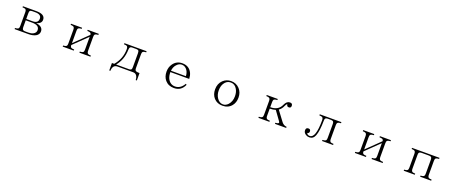

<svg xmlns="http://www.w3.org/2000/svg" viewBox="141 -2088 8718 3705"><g transform="rotate(20 4500.0 -235.5)"><path d="M227.1 -523.9H503.9Q683.1 -523.9 683.1 -410.2Q683.1 -332 580.1 -305.2Q721.2 -285.6 721.2 -185.1Q721.2 -121.1 659.2 -85.9Q599.6 -54.2 512.2 -54.2H227.1V-77.1Q283.2 -78.6 298.8 -99.1Q309.1 -111.8 309.1 -148.9V-430.2Q309.1 -480.5 284.2 -492.2Q267.6 -499.5 227.1 -501ZM371.1 -314.9H502Q616.2 -314.9 616.2 -409.2Q616.2 -496.1 491.2 -496.1H428.2Q389.2 -496.1 378.9 -477.1Q371.1 -462.9 371.1 -430.2ZM371.1 -287.1V-148.9Q371.1 -99.6 395 -88.9Q409.2 -82 442.9 -82H500Q557.6 -82 594.2 -101.1Q651.4 -129.4 651.4 -185.1Q651.4 -287.1 502.9 -287.1Z M1214.8 -523.9H1441.9V-501Q1385.7 -499.5 1369.6 -479Q1359.9 -464.8 1359.9 -428.2V-178.2L1639.6 -449.2Q1638.2 -482.9 1615.7 -491.7Q1599.1 -499.5 1557.6 -501V-523.9H1784.7V-501Q1728.5 -499.5 1712.4 -479Q1702.6 -464.8 1702.6 -428.2V-149.9Q1702.6 -99.6 1727.5 -86.4Q1744.1 -78.6 1784.7 -77.1V-54.2H1557.6V-77.1Q1613.8 -78.6 1629.9 -99.1Q1639.6 -111.8 1639.6 -149.9V-410.2L1359.9 -139.2Q1359.9 -99.1 1381.8 -87.4Q1398.4 -78.6 1441.9 -77.1V-54.2H1214.8V-77.1Q1271 -78.6 1286.6 -99.1Q1296.9 -111.8 1296.9 -149.9V-428.2Q1296.9 -479 1272 -490.7Q1254.9 -499.5 1214.8 -501Z M2311 -523.9H2766.6V-501Q2709 -499.5 2694.8 -479Q2685.1 -466.3 2685.1 -429.2V-148.9Q2685.1 -100.6 2710.9 -89.8Q2730.5 -81.1 2782.7 -81.1V70.8H2759.8Q2752.4 -54.2 2660.2 -54.2H2340.8Q2243.2 -54.2 2238.8 70.8H2215.8V-82H2262.7Q2393.1 -234.4 2393.1 -428.2Q2393.1 -480.5 2368.2 -492.2Q2351.6 -499.5 2311 -501ZM2301.8 -82H2564Q2605.5 -82 2616.2 -102.1Q2623 -116.2 2623 -148.9V-429.2Q2623 -471.2 2608.9 -484.9Q2596.7 -496.1 2564 -496.1H2486.8Q2447.3 -496.1 2435.1 -476.1Q2427.2 -462.4 2425.8 -429.2Q2419.9 -224.1 2301.8 -82Z M3713.4 -178.2Q3651.9 -36.1 3502.4 -36.1Q3387.7 -36.1 3320.3 -114.3Q3262.2 -182.6 3262.2 -288.1Q3262.2 -378.4 3310.1 -445.8Q3377.9 -542 3496.1 -542Q3637.7 -542 3696.3 -419.9Q3719.2 -371.1 3722.2 -303.2H3335.4Q3335.4 -226.1 3359.4 -175.3Q3410.2 -72.3 3512.2 -72.3Q3624 -72.3 3693.4 -192.4ZM3644 -331.1Q3641.1 -398.4 3611.3 -445.3Q3567.4 -513.2 3496.1 -513.2Q3436.5 -513.2 3390.1 -459Q3344.7 -407.7 3337.4 -331.1Z M4498.5 -541Q4604.5 -541 4673.8 -466.8Q4739.7 -396.5 4739.7 -288.1Q4739.7 -186 4684.6 -119.1Q4616.7 -36.1 4500 -36.1Q4389.6 -36.1 4321.8 -110.4Q4259.8 -179.7 4259.8 -287.1Q4259.8 -404.3 4335 -476.1Q4402.8 -541 4498.5 -541ZM4501 -513.2Q4415 -513.2 4367.2 -432.1Q4333 -374.5 4333 -290Q4333 -204.6 4375 -140.1Q4424.3 -64 4500 -64Q4557.6 -64 4603.5 -112.8Q4666.5 -182.1 4666.5 -289.1Q4666.5 -375.5 4630.4 -434.1Q4584.5 -513.2 4501 -513.2Z M5460 -523.9V-501Q5403.8 -499.5 5387.7 -479Q5377.9 -464.8 5377.9 -428.2V-325.2Q5544.9 -325.2 5600.6 -456.1Q5638.7 -542 5706.5 -542Q5759.8 -542 5759.8 -490.7Q5759.8 -444.8 5714.8 -444.8Q5671.4 -444.8 5669.9 -490.7Q5648.9 -487.8 5630.9 -442.9Q5604 -376.5 5548.8 -338.9L5701.7 -134.3Q5742.2 -81.5 5803.7 -77.1V-54.2H5573.7V-77.1Q5641.1 -80.1 5641.1 -103Q5641.1 -113.3 5629.9 -128.9L5497.1 -313Q5447.3 -297.4 5377.9 -295.9V-149.9Q5377.9 -99.6 5402.8 -86.4Q5419.4 -78.6 5460 -77.1V-54.2H5233.9V-77.1Q5290 -78.6 5305.7 -99.1Q5315.9 -111.8 5315.9 -149.9V-428.2Q5315.9 -479 5291 -490.7Q5273.9 -499.5 5233.9 -501V-523.9Z M6323.2 -523.9H6767.1V-501Q6710.9 -499.5 6694.8 -479Q6685.1 -464.8 6685.1 -428.2V-150.4Q6685.1 -99.6 6710 -86.4Q6726.6 -78.6 6767.1 -77.1V-54.2H6541V-77.1Q6597.2 -78.6 6613.3 -99.1Q6623 -111.8 6623 -150.4V-428.2Q6623 -475.6 6604 -487.3Q6588.9 -496.1 6556.2 -496.1H6499Q6455.6 -496.1 6444.8 -473.1Q6438 -459 6438 -429.2Q6436.5 -222.2 6397 -121.1Q6364.3 -36.1 6283.2 -36.1Q6241.7 -36.1 6210 -57.1Q6161.1 -88.4 6161.1 -139.2Q6161.1 -192.4 6211.9 -192.4Q6257.8 -192.4 6257.8 -146.5Q6257.8 -107.9 6220.2 -103Q6230.5 -64 6283.2 -64Q6405.3 -64 6405.3 -428.2Q6405.3 -479.5 6380.4 -491.2Q6363.3 -499.5 6323.2 -501Z M7214.8 -523.9H7441.9V-501Q7385.7 -499.5 7369.6 -479Q7359.9 -464.8 7359.9 -428.2V-178.2L7639.6 -449.2Q7638.2 -482.9 7615.7 -491.7Q7599.1 -499.5 7557.6 -501V-523.9H7784.7V-501Q7728.5 -499.5 7712.4 -479Q7702.6 -464.8 7702.6 -428.2V-149.9Q7702.6 -99.6 7727.5 -86.4Q7744.1 -78.6 7784.7 -77.1V-54.2H7557.6V-77.1Q7613.8 -78.6 7629.9 -99.1Q7639.6 -111.8 7639.6 -149.9V-410.2L7359.9 -139.2Q7359.9 -99.1 7381.8 -87.4Q7398.4 -78.6 7441.9 -77.1V-54.2H7214.8V-77.1Q7271 -78.6 7286.6 -99.1Q7296.9 -111.8 7296.9 -149.9V-428.2Q7296.9 -479 7272 -490.7Q7254.9 -499.5 7214.8 -501Z M8217.8 -523.9H8781.7V-501Q8725.6 -499.5 8709.5 -479Q8699.7 -464.8 8699.7 -428.2V-150.4Q8699.7 -99.6 8724.6 -86.4Q8741.2 -78.6 8781.7 -77.1V-54.2H8554.7V-77.1Q8610.8 -78.6 8626.5 -99.1Q8636.7 -111.8 8636.7 -150.4V-428.2Q8636.7 -476.1 8615.7 -488.3Q8599.6 -496.1 8567.9 -496.1H8431.6Q8380.4 -496.1 8369.6 -473.1Q8362.8 -460.4 8362.8 -428.2V-150.4Q8362.8 -99.6 8387.7 -86.4Q8404.3 -78.6 8444.8 -77.1V-54.2H8217.8V-77.1Q8273.9 -78.6 8289.6 -99.1Q8299.8 -111.8 8299.8 -150.4V-428.2Q8299.8 -479.5 8274.9 -491.2Q8257.8 -499.5 8217.8 -501Z"/></g></svg>

Font: I.Ming
Style: Regular
Weight: 400
Designer: Ichiten Fonts Project
Version: Version 5.10 Mar 24, 2018